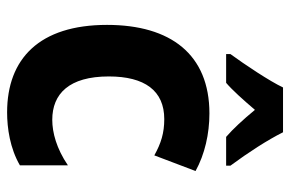

<svg xmlns="http://www.w3.org/2000/svg" viewBox="-158 -648 816 540"><g transform="rotate(90 250.0 -378.0)"><path d="M132 -618V-606H213C233 -623 260 -653 289 -687C317 -653 342 -626 365 -606H446V-618C409 -668 374 -722 352 -766H226C208 -728 162 -659 132 -618ZM296 10C340 10 397 2 445 -26V-161C398 -129 353 -117 317 -117C244 -117 195 -164 195 -276C195 -377 235 -432 315 -432C354 -432 383 -423 417 -404L461 -520C414 -546 356 -559 299 -559C133 -559 50 -450 50 -271C50 -81 145 10 296 10Z"/></g></svg>

Font: Noto Sans Mono ExtraCondensed ExtraBold
Style: Regular
Weight: 800
Width: 2
Designer: Monotype Design Team
Foundry: Monotype Imaging Inc.
Version: Version 2.014